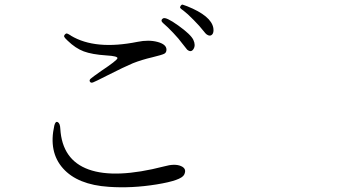

<svg xmlns="http://www.w3.org/2000/svg" viewBox="-20 -796 1540 816"><path d="M762.7 -53.7Q775.4 -79.1 749 -90.3Q722.7 -101.6 677.7 -88.9Q469.7 -35.2 356.9 -75.7Q244.1 -116.2 236.3 -249Q235.4 -271.5 225.6 -276.9Q215.8 -282.2 210.9 -262.7Q185.5 -150.4 247.6 -80.6Q309.6 -10.7 442.4 -2Q540 4.9 645.5 -12.2Q751 -29.3 762.7 -53.7ZM434.6 -474.6Q509.8 -512.7 544.9 -527.3Q582 -542 627.9 -552.7Q668 -562.5 677.7 -567.4Q687.5 -572.3 687.5 -585Q687.5 -607.4 649.9 -617.7Q612.3 -627.9 564.5 -618.2Q384.8 -582 281.2 -644.5L280.3 -645.5Q267.6 -653.3 264.2 -653.8Q260.7 -654.3 256.8 -650.4Q251 -644.5 252.9 -639.6Q254.9 -634.8 267.6 -623Q300.8 -590.8 335.9 -577.6Q371.1 -564.5 431.6 -560.5Q482.4 -557.6 479 -547.9Q475.6 -538.1 411.1 -495.1Q372.1 -467.8 365.2 -461.4Q358.4 -455.1 362.3 -448.7Q366.2 -442.4 375.5 -445.8Q384.8 -449.2 434.6 -474.6ZM672.9 -717.8Q659.2 -709 674.8 -696.3Q691.4 -682.6 716.3 -656.2Q741.2 -629.9 752.9 -613.3Q772.5 -587.9 775.4 -585Q792 -571.3 802.2 -587.4Q812.5 -603.5 801.8 -626.5Q791 -649.4 737.8 -687.5Q684.6 -725.6 672.9 -717.8ZM886.7 -676.8Q877.9 -728.5 775.4 -769.5Q759.8 -775.4 755.9 -776.4Q751 -776.4 747.6 -771Q744.1 -765.6 746.1 -762.2Q748 -758.8 760.7 -750Q775.4 -739.3 803.2 -710.9Q831.1 -682.6 841.8 -668Q854.5 -651.4 860.4 -648.4Q873 -640.6 881.3 -648.9Q889.6 -657.2 886.7 -676.8Z"/></svg>

Font: Bpmf GenWan Min R
Style: R
Weight: 400
Foundry: But Ko
Version: Version 1.320